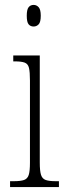

<svg xmlns="http://www.w3.org/2000/svg" viewBox="-20 -762 268 782"><path d="M117 -654Q104 -654 96.5 -663Q89 -672 89 -698Q89 -723 96.5 -732.5Q104 -742 117 -742Q129 -742 137.5 -732.5Q146 -723 146 -698Q146 -672 137.5 -663Q129 -654 117 -654ZM21 0V-24H36Q64 -24 78 -29Q92 -34 97 -49.5Q102 -65 102 -99V-434Q102 -469 98 -485.5Q94 -502 80.5 -507Q67 -512 41 -512H34V-536H142V-100Q142 -66 147 -50Q152 -34 166 -29Q180 -24 207 -24H220V0Z"/></svg>

Font: Noto Serif Myanmar ExtraCondensed ExtraLight
Style: Regular
Weight: 200
Width: 2
Designer: Ben Mitchell and the Monotype Design Team
Foundry: Monotype Imaging Inc.
Version: Version 2.106; ttfautohint (v1.8.4.7-5d5b)